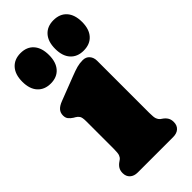

<svg xmlns="http://www.w3.org/2000/svg" viewBox="-224 -754 806 806"><g transform="rotate(-45 179.0 -351.0)"><path d="M287 -452V-142Q287 -116.5 290.8 -107Q294.5 -97.5 301 -92L308 -87Q320 -79 326.5 -68.5Q333 -58 333 -43Q333 -23 320.5 -11.5Q308 0 286 0H76Q54.5 0 41.8 -11.5Q29 -23 29 -43Q29 -58 35.5 -68.5Q42 -79 54 -87L61 -92Q68 -97.5 71.5 -107Q75 -116.5 75 -142V-305Q75 -327.5 69.5 -335.8Q64 -344 55 -349L48 -353Q37 -360 30 -368.5Q23 -377 23 -391Q23 -407 32.5 -418Q42 -429 63 -437L169 -478Q194.5 -488 211 -492.5Q227.5 -497 246 -497Q265 -497 276 -484.2Q287 -471.5 287 -452ZM82.1 -522Q45.3 -522 23.9 -545.5Q2.5 -569 2.5 -612Q2.5 -655 23.9 -678.8Q45.3 -702.5 82.1 -702.5Q119.3 -702.5 140.3 -678.8Q161.3 -655 161.3 -612Q161.3 -569.5 140.3 -545.8Q119.3 -522 82.1 -522ZM277.3 -522Q240.5 -522 219.1 -545.5Q197.7 -569 197.7 -612Q197.7 -655 219.1 -678.8Q240.5 -702.5 277.3 -702.5Q315.3 -702.5 336.5 -678.8Q357.7 -655 357.7 -612Q357.7 -569.5 336.5 -545.8Q315.3 -522 277.3 -522Z"/></g></svg>

Font: Fraunces SuperSoft
Style: Regular
Weight: 900
Version: Version 1.000;[b76b70a41]